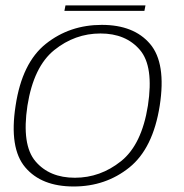

<svg xmlns="http://www.w3.org/2000/svg" viewBox="-20 -689 683 714"><path d="M254 4.5Q373 4.5 461 -66.2Q549 -137 574 -296Q598.5 -454.5 538.2 -525.5Q478 -596.5 358.5 -596.5Q239 -596.5 150.5 -526Q62 -455.5 38 -296Q13.5 -138 73.8 -66.8Q134 4.5 254 4.5ZM258.5 -28Q164 -28 112 -89Q60 -150 82 -296Q105 -441 181.8 -502.8Q258.5 -564.5 353.5 -564.5Q448 -564.5 500.2 -503.5Q552.5 -442.5 530 -296Q507 -151 430 -89.5Q353 -28 258.5 -28ZM219.5 -648.5H517L521 -669H223.5Z"/></svg>

Font: Anybody SemiExpanded ExtraLight
Style: Italic
Weight: 250
Width: 6
Italic angle: -10°
Version: Version 1.113;gftools[0.9.25]